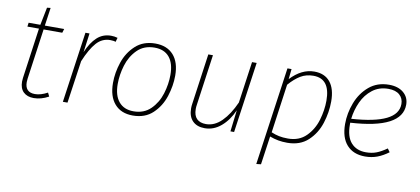

<svg xmlns="http://www.w3.org/2000/svg" viewBox="-75 -920 3037 1388"><g transform="rotate(10 1443.0 -226.5)"><path d="M123 -121Q121 -103 121 -95Q121 -20 194 -20Q236 -20 286 -47L299 -20Q244 10 190 10Q142 10 114.5 -16.5Q87 -43 87 -93Q87 -100 89 -120L141 -491H56L60 -520H146L172 -650L198 -653L179 -520H321L312 -491H175Z M712 -524 703 -493Q689 -499 663 -499Q604 -499 562.5 -452.5Q521 -406 482 -312L437 0H403L477 -520H507L488 -380Q519 -453 561.5 -492Q604 -531 664 -531Q689 -531 712 -524Z M736 -198Q736 -273 761.5 -349.5Q787 -426 844 -478.5Q901 -531 989 -531Q1075 -531 1122.5 -478Q1170 -425 1170 -327Q1170 -252 1145 -174.5Q1120 -97 1063.5 -43.5Q1007 10 917 10Q831 10 783.5 -44.5Q736 -99 736 -198ZM1135 -326Q1135 -411 1097.5 -456Q1060 -501 989 -501Q911 -501 862 -452Q813 -403 792 -333Q771 -263 771 -196Q771 -112 809 -66.5Q847 -21 917 -21Q994 -21 1043 -69.5Q1092 -118 1113.5 -188Q1135 -258 1135 -326Z M1324 -115Q1324 -132 1327 -150L1379 -520H1413L1361 -150Q1358 -132 1358 -116Q1358 -68 1381.5 -44.5Q1405 -21 1449 -21Q1512 -21 1564.5 -73.5Q1617 -126 1657 -216L1700 -520H1734L1660 0H1633L1652 -158Q1619 -82 1565 -36Q1511 10 1445 10Q1388 10 1356 -22.5Q1324 -55 1324 -115Z M1960 -520H1990L1982 -445Q2063 -531 2156 -531Q2232 -531 2272.5 -481.5Q2313 -432 2313 -339Q2313 -259 2287.5 -179Q2262 -99 2203.5 -44.5Q2145 10 2051 10Q2015 10 1985 4.5Q1955 -1 1922 -13L1892 196L1858 200ZM2278 -339Q2278 -500 2155 -500Q2102 -500 2061 -475.5Q2020 -451 1978 -403L1928 -45Q1956 -33 1984.5 -27Q2013 -21 2051 -21Q2133 -21 2184 -72Q2235 -123 2256.5 -196Q2278 -269 2278 -339Z M2475 -212V-198Q2475 -109 2514.5 -65Q2554 -21 2623 -21Q2666 -21 2700 -34Q2734 -47 2775 -76L2793 -51Q2751 -20 2710.5 -5Q2670 10 2622 10Q2536 10 2488 -43.5Q2440 -97 2440 -197Q2440 -276 2469.5 -353Q2499 -430 2558.5 -480.5Q2618 -531 2705 -531Q2772 -531 2811.5 -497.5Q2851 -464 2851 -410Q2851 -234 2475 -212ZM2477 -241Q2647 -252 2731.5 -293.5Q2816 -335 2816 -409Q2816 -450 2787.5 -475.5Q2759 -501 2705 -501Q2637 -501 2588 -463Q2539 -425 2512 -366Q2485 -307 2477 -241Z"/></g></svg>

Font: FiraGO UltraLight
Style: Italic
Weight: 200
Italic angle: -8°
Designer: bBox Type GmbH
Foundry: bBox Type GmbH
Version: Version 1.001